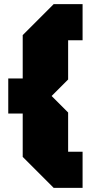

<svg xmlns="http://www.w3.org/2000/svg" viewBox="-20 -770 440 930"><path d="M90 -10V-220H20V-390H90V-600L240 -750H380V-575H310V-385L230 -305L310 -225V-35H380V140H240Z"/></svg>

Font: Tektur SemiCondensed Black
Style: Regular
Weight: 900
Width: 4
Designer: Adam Jagosz
Foundry: Adam Jagosz
Version: Version 1.005;gftools[0.9.30]